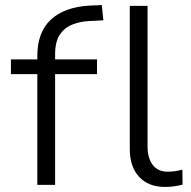

<svg xmlns="http://www.w3.org/2000/svg" viewBox="-20 -728 751 756"><path d="M127 0V-436H23V-494H144L127 -477V-508Q127 -601 180 -650.5Q233 -700 332 -706L381 -708L387 -648L329 -645Q294 -643 264 -631Q234 -619 215.5 -591.5Q197 -564 197 -513V-484L185 -494H362V-436H197V0ZM629 8Q565 8 528 -31.5Q491 -71 491 -141V-705H561V-150Q561 -120 570.5 -97.5Q580 -75 597.5 -63.5Q615 -52 639 -52Q654 -52 668.5 -54Q683 -56 698 -60L699 -1Q683 3 666.5 5.5Q650 8 629 8Z"/></svg>

Font: Nunito Sans 7pt Light
Style: Regular
Weight: 300
Designer: Vernon Adams
Foundry: Vernon Adams
Version: Version 3.101;gftools[0.9.27]